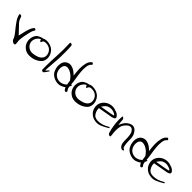

<svg xmlns="http://www.w3.org/2000/svg" viewBox="327 -2268 3799 3799"><g transform="rotate(45 2226.5 -368.0)"><path d="M12.7 -427.7Q10.7 -432.6 10.7 -436.5Q10.7 -456.1 36.1 -451.2Q66.4 -446.3 73.2 -418.9Q88.9 -356.4 132.8 -307.6Q175.8 -259.8 223.6 -211.9Q245.1 -188.5 268.6 -165Q291 -141.6 308.6 -118.2Q330.1 -87.9 337.9 -69.3Q344.7 -49.8 342.8 -40Q339.8 -25.4 323.2 -32.2Q306.6 -38.1 297.9 -62.5Q293 -75.2 292 -92.8Q291 -110.4 297.9 -131.8Q304.7 -154.3 310.5 -182.6Q316.4 -210.9 324.2 -243.2Q336.9 -300.8 357.4 -359.4Q377 -418.9 415 -458Q418.9 -461.9 424.8 -461.9Q432.6 -461.9 444.3 -454.1Q457 -445.3 457 -436.5Q457 -433.6 455.1 -430.7Q422.9 -382.8 410.2 -322.3Q397.5 -262.7 385.7 -208Q378.9 -176.8 377 -152.3Q375 -127.9 370.1 -96.7Q366.2 -66.4 372.1 -38.1Q377 -9.8 377.9 19.5Q378.9 31.2 375 38.1Q371.1 44.9 365.2 47.9Q358.4 51.8 350.6 51.8Q335 51.8 315.4 40Q284.2 22.5 275.4 -3.9Q257.8 -59.6 216.8 -109.4Q176.8 -159.2 140.6 -204.1Q101.6 -252.9 64.5 -309.6Q26.4 -365.2 12.7 -427.7Z M694.3 -434.6Q716.8 -432.6 707 -419.9Q697.3 -408.2 688.5 -405.3Q655.3 -393.6 630.9 -376Q606.4 -357.4 586.9 -328.1Q566.4 -296.9 561.5 -263.7Q556.6 -230.5 563.5 -200.2Q578.1 -143.6 628.9 -106.4Q680.7 -70.3 752.9 -78.1Q805.7 -84 859.4 -103.5Q914.1 -124 943.4 -163.1Q960 -184.6 965.8 -211.9Q971.7 -239.3 964.8 -274.4Q951.2 -334 907.2 -370.1Q862.3 -406.2 798.8 -409.2Q782.2 -410.2 767.6 -409.2Q752.9 -409.2 734.4 -399.4Q725.6 -395.5 714.8 -381.8Q705.1 -367.2 707 -364.3Q709 -357.4 706.1 -352.5Q702.1 -347.7 695.3 -347.7Q687.5 -347.7 679.7 -356.4Q672.9 -364.3 668 -371.1Q661.1 -384.8 662.1 -395.5Q663.1 -406.2 668.9 -416Q681.6 -436.5 712.9 -445.3Q743.2 -454.1 759.8 -454.1Q802.7 -454.1 844.7 -444.3Q887.7 -433.6 922.9 -409.2Q964.8 -380.9 991.2 -334Q1017.6 -287.1 1021.5 -235.4Q1021.5 -227.5 1021.5 -219.7Q1021.5 -199.2 1017.6 -179.7Q1012.7 -151.4 999 -126Q980.5 -94.7 947.3 -70.3Q915 -45.9 876 -28.3Q805.7 1 726.6 1Q722.7 1 718.8 1Q634.8 -1 582 -48.8Q556.6 -68.4 539.1 -93.8Q521.5 -119.1 511.7 -148.4Q499 -185.5 499 -224.6Q499 -242.2 502 -260.7Q509.8 -318.4 542 -360.4Q563.5 -390.6 612.3 -412.1Q660.2 -432.6 694.3 -434.6Z M1118.2 -745.1Q1117.2 -757.8 1131.8 -757.8Q1138.7 -757.8 1147.5 -755.9Q1177.7 -748 1177.7 -719.7Q1180.7 -700.2 1181.6 -658.2Q1182.6 -617.2 1183.6 -567.4Q1183.6 -492.2 1182.6 -418Q1180.7 -343.8 1177.7 -315.4Q1175.8 -296.9 1172.9 -263.7Q1170.9 -231.4 1168 -194.3Q1164.1 -139.6 1160.2 -88.9Q1157.2 -39.1 1157.2 -29.3Q1157.2 -12.7 1167 -21.5Q1176.8 -30.3 1210.9 -69.3Q1216.8 -76.2 1224.6 -70.3Q1229.5 -67.4 1229.5 -63.5Q1229.5 -60.5 1226.6 -56.6Q1201.2 -15.6 1187.5 1Q1172.9 18.6 1157.2 36.1Q1154.3 40 1146.5 40Q1139.6 40 1127.9 36.1Q1106.4 27.3 1106.4 12.7Q1105.5 -32.2 1105.5 -78.1Q1105.5 -212.9 1114.3 -356.4Q1127 -548.8 1118.2 -745.1Z M1700.2 -786.1Q1704.1 -788.1 1708 -788.1Q1717.8 -788.1 1729.5 -776.4Q1747.1 -757.8 1732.4 -748Q1689.5 -714.8 1679.7 -645.5Q1669.9 -576.2 1676.8 -496.1Q1680.7 -453.1 1686.5 -410.2Q1693.4 -366.2 1699.2 -327.1Q1705.1 -292 1709 -261.7Q1713.9 -232.4 1714.8 -209Q1715.8 -202.1 1715.8 -194.3Q1716.8 -186.5 1717.8 -179.7Q1717.8 -179.7 1718.8 -180.7Q1719.7 -180.7 1719.7 -181.6Q1742.2 -193.4 1739.3 -174.8Q1735.4 -156.2 1721.7 -129.9Q1722.7 -126 1722.7 -122.1Q1722.7 -117.2 1723.6 -113.3Q1724.6 -96.7 1731.4 -80.1Q1738.3 -63.5 1749 -51.8Q1760.7 -39.1 1760.7 -27.3Q1760.7 -16.6 1751 -6.8Q1742.2 1 1733.4 1Q1720.7 1 1707 -13.7Q1697.3 -24.4 1690.4 -37.1Q1682.6 -49.8 1677.7 -64.5Q1662.1 -52.7 1644.5 -43.9Q1627 -35.2 1610.4 -26.4Q1609.4 -26.4 1608.4 -26.4Q1607.4 -25.4 1606.4 -25.4Q1544.9 3.9 1467.8 -13.7Q1391.6 -31.2 1337.9 -83Q1303.7 -117.2 1283.2 -187.5Q1271.5 -229.5 1271.5 -269.5Q1271.5 -296.9 1277.3 -324.2Q1285.2 -360.4 1304.7 -389.6Q1325.2 -418 1360.4 -434.6Q1384.8 -446.3 1410.2 -449.2Q1435.5 -451.2 1460.9 -445.3Q1507.8 -435.5 1550.8 -406.2Q1594.7 -376 1627.9 -339.8Q1622.1 -381.8 1618.2 -427.7Q1613.3 -473.6 1612.3 -519.5Q1611.3 -603.5 1629.9 -676.8Q1647.5 -749 1700.2 -786.1ZM1618.2 -256.8Q1600.6 -280.3 1579.1 -299.8Q1556.6 -319.3 1532.2 -334Q1487.3 -362.3 1442.4 -368.2Q1396.5 -374 1368.2 -348.6Q1348.6 -331.1 1340.8 -298.8Q1332 -265.6 1337.9 -213.9Q1356.4 -126 1413.1 -90.8Q1469.7 -54.7 1531.2 -60.5Q1564.5 -64.5 1595.7 -78.1Q1627 -91.8 1650.4 -114.3Q1652.3 -116.2 1655.3 -119.1Q1657.2 -122.1 1661.1 -126Q1658.2 -140.6 1656.2 -154.3Q1654.3 -168.9 1652.3 -182.6Q1651.4 -186.5 1651.4 -191.4Q1650.4 -196.3 1649.4 -200.2Q1649.4 -205.1 1648.4 -210Q1647.5 -214.8 1646.5 -219.7Q1640.6 -227.5 1633.8 -236.3Q1626 -246.1 1618.2 -256.8Z M1976.6 -434.6Q1999 -432.6 1989.3 -419.9Q1979.5 -408.2 1970.7 -405.3Q1937.5 -393.6 1913.1 -376Q1888.7 -357.4 1869.1 -328.1Q1848.6 -296.9 1843.8 -263.7Q1838.9 -230.5 1845.7 -200.2Q1860.4 -143.6 1911.1 -106.4Q1962.9 -70.3 2035.2 -78.1Q2087.9 -84 2141.6 -103.5Q2196.3 -124 2225.6 -163.1Q2242.2 -184.6 2248 -211.9Q2253.9 -239.3 2247.1 -274.4Q2233.4 -334 2189.5 -370.1Q2144.5 -406.2 2081.1 -409.2Q2064.5 -410.2 2049.8 -409.2Q2035.2 -409.2 2016.6 -399.4Q2007.8 -395.5 1997.1 -381.8Q1987.3 -367.2 1989.3 -364.3Q1991.2 -357.4 1988.3 -352.5Q1984.4 -347.7 1977.5 -347.7Q1969.7 -347.7 1961.9 -356.4Q1955.1 -364.3 1950.2 -371.1Q1943.4 -384.8 1944.3 -395.5Q1945.3 -406.2 1951.2 -416Q1963.9 -436.5 1995.1 -445.3Q2025.4 -454.1 2042 -454.1Q2085 -454.1 2127 -444.3Q2169.9 -433.6 2205.1 -409.2Q2247.1 -380.9 2273.4 -334Q2299.8 -287.1 2303.7 -235.4Q2303.7 -227.5 2303.7 -219.7Q2303.7 -199.2 2299.8 -179.7Q2294.9 -151.4 2281.2 -126Q2262.7 -94.7 2229.5 -70.3Q2197.3 -45.9 2158.2 -28.3Q2087.9 1 2008.8 1Q2004.9 1 2001 1Q1917 -1 1864.3 -48.8Q1838.9 -68.4 1821.3 -93.8Q1803.7 -119.1 1793.9 -148.4Q1781.2 -185.5 1781.2 -224.6Q1781.2 -242.2 1784.2 -260.7Q1792 -318.4 1824.2 -360.4Q1845.7 -390.6 1894.5 -412.1Q1942.4 -432.6 1976.6 -434.6Z M2794.9 -379.9Q2807.6 -365.2 2810.5 -353.5Q2814.5 -342.8 2810.5 -333Q2803.7 -315.4 2782.2 -306.6Q2760.7 -296.9 2743.2 -293Q2719.7 -289.1 2656.2 -278.3Q2593.8 -266.6 2531.2 -255.9Q2497.1 -250 2467.8 -245.1Q2438.5 -240.2 2419.9 -238.3Q2411.1 -242.2 2415 -258.8Q2418 -274.4 2419.9 -280.3Q2429.7 -286.1 2480.5 -294.9Q2531.2 -303.7 2591.8 -313.5Q2631.8 -320.3 2668.9 -327.1Q2707 -334 2732.4 -340.8Q2741.2 -342.8 2745.1 -345.7Q2749 -349.6 2748 -353.5Q2746.1 -362.3 2729.5 -371.1Q2712.9 -380.9 2701.2 -384.8Q2666 -398.4 2636.7 -401.4Q2606.4 -404.3 2582 -399.4Q2535.2 -390.6 2503.9 -362.3Q2473.6 -334 2456.1 -303.7Q2445.3 -287.1 2440.4 -266.6Q2435.5 -247.1 2435.5 -225.6Q2436.5 -184.6 2453.1 -144.5Q2469.7 -105.5 2496.1 -79.1Q2515.6 -61.5 2542 -53.7Q2569.3 -45.9 2600.6 -44.9Q2659.2 -43.9 2720.7 -63.5Q2782.2 -83 2820.3 -109.4Q2851.6 -127.9 2859.4 -117.2Q2862.3 -113.3 2862.3 -109.4Q2862.3 -102.5 2851.6 -96.7Q2774.4 -47.9 2697.3 -17.6Q2656.2 -2 2611.3 -2Q2571.3 -2 2528.3 -14.6Q2471.7 -31.2 2429.7 -74.2Q2386.7 -118.2 2373 -175.8Q2365.2 -206.1 2365.2 -234.4Q2365.2 -286.1 2389.6 -331.1Q2427.7 -399.4 2497.1 -431.6Q2534.2 -449.2 2577.1 -454.1Q2590.8 -455.1 2604.5 -455.1Q2633.8 -455.1 2664.1 -448.2Q2696.3 -440.4 2734.4 -424.8Q2772.5 -409.2 2794.9 -379.9Z M2880.9 -442.4Q2882.8 -465.8 2905.3 -449.2Q2928.7 -432.6 2930.7 -412.1Q2934.6 -384.8 2935.5 -352.5Q2937.5 -320.3 2942.4 -293.9Q2956.1 -224.6 2971.7 -156.2Q2986.3 -87.9 2995.1 -18.6Q2966.8 -32.2 2951.2 -56.6Q2935.5 -81.1 2928.7 -111.3Q2918 -168 2934.6 -235.4Q2951.2 -302.7 2980.5 -351.6Q2988.3 -365.2 3000 -379.9Q3011.7 -395.5 3026.4 -409.2Q3054.7 -435.5 3088.9 -453.1Q3120.1 -469.7 3149.4 -469.7Q3153.3 -469.7 3156.2 -469.7Q3205.1 -465.8 3237.3 -433.6Q3269.5 -400.4 3286.1 -364.3Q3310.5 -310.5 3310.5 -246.1Q3309.6 -180.7 3315.4 -123Q3317.4 -105.5 3320.3 -87.9Q3322.3 -71.3 3328.1 -54.7Q3332 -41 3335 -33.2Q3337.9 -24.4 3344.7 -22.5Q3362.3 -17.6 3372.1 -3.9Q3376 2 3376 6.8Q3376 12.7 3368.2 14.6Q3356.4 19.5 3344.7 19.5Q3316.4 19.5 3293 -6.8Q3261.7 -42 3256.8 -85.9Q3251 -130.9 3251 -185.5Q3251 -239.3 3244.1 -288.1Q3240.2 -314.5 3233.4 -336.9Q3226.6 -359.4 3214.8 -376Q3208 -386.7 3192.4 -402.3Q3175.8 -418.9 3153.3 -420.9Q3107.4 -424.8 3069.3 -387.7Q3031.2 -351.6 3012.7 -319.3Q3001 -299.8 2995.1 -273.4Q2988.3 -248 2986.3 -219.7Q2980.5 -168 2985.4 -112.3Q2989.3 -57.6 2995.1 -18.6Q2997.1 -4.9 2987.3 -1Q2976.6 2.9 2966.8 1Q2955.1 -2.9 2942.4 -13.7Q2930.7 -24.4 2926.8 -37.1Q2898.4 -128.9 2885.7 -237.3Q2877.9 -304.7 2877.9 -367.2Q2877.9 -405.3 2880.9 -442.4Z M3810.5 -786.1Q3814.5 -788.1 3818.4 -788.1Q3828.1 -788.1 3839.8 -776.4Q3857.4 -757.8 3842.8 -748Q3799.8 -714.8 3790 -645.5Q3780.3 -576.2 3787.1 -496.1Q3791 -453.1 3796.9 -410.2Q3803.7 -366.2 3809.6 -327.1Q3815.4 -292 3819.3 -261.7Q3824.2 -232.4 3825.2 -209Q3826.2 -202.1 3826.2 -194.3Q3827.1 -186.5 3828.1 -179.7Q3828.1 -179.7 3829.1 -180.7Q3830.1 -180.7 3830.1 -181.6Q3852.5 -193.4 3849.6 -174.8Q3845.7 -156.2 3832 -129.9Q3833 -126 3833 -122.1Q3833 -117.2 3834 -113.3Q3835 -96.7 3841.8 -80.1Q3848.6 -63.5 3859.4 -51.8Q3871.1 -39.1 3871.1 -27.3Q3871.1 -16.6 3861.3 -6.8Q3852.5 1 3843.8 1Q3831.1 1 3817.4 -13.7Q3807.6 -24.4 3800.8 -37.1Q3793 -49.8 3788.1 -64.5Q3772.5 -52.7 3754.9 -43.9Q3737.3 -35.2 3720.7 -26.4Q3719.7 -26.4 3718.8 -26.4Q3717.8 -25.4 3716.8 -25.4Q3655.3 3.9 3578.1 -13.7Q3502 -31.2 3448.2 -83Q3414.1 -117.2 3393.6 -187.5Q3381.8 -229.5 3381.8 -269.5Q3381.8 -296.9 3387.7 -324.2Q3395.5 -360.4 3415 -389.6Q3435.5 -418 3470.7 -434.6Q3495.1 -446.3 3520.5 -449.2Q3545.9 -451.2 3571.3 -445.3Q3618.2 -435.5 3661.1 -406.2Q3705.1 -376 3738.3 -339.8Q3732.4 -381.8 3728.5 -427.7Q3723.6 -473.6 3722.7 -519.5Q3721.7 -603.5 3740.2 -676.8Q3757.8 -749 3810.5 -786.1ZM3728.5 -256.8Q3710.9 -280.3 3689.5 -299.8Q3667 -319.3 3642.6 -334Q3597.7 -362.3 3552.7 -368.2Q3506.8 -374 3478.5 -348.6Q3459 -331.1 3451.2 -298.8Q3442.4 -265.6 3448.2 -213.9Q3466.8 -126 3523.4 -90.8Q3580.1 -54.7 3641.6 -60.5Q3674.8 -64.5 3706.1 -78.1Q3737.3 -91.8 3760.7 -114.3Q3762.7 -116.2 3765.6 -119.1Q3767.6 -122.1 3771.5 -126Q3768.6 -140.6 3766.6 -154.3Q3764.6 -168.9 3762.7 -182.6Q3761.7 -186.5 3761.7 -191.4Q3760.7 -196.3 3759.8 -200.2Q3759.8 -205.1 3758.8 -210Q3757.8 -214.8 3756.8 -219.7Q3751 -227.5 3744.1 -236.3Q3736.3 -246.1 3728.5 -256.8Z M4337.9 -379.9Q4350.6 -365.2 4353.5 -353.5Q4357.4 -342.8 4353.5 -333Q4346.7 -315.4 4325.2 -306.6Q4303.7 -296.9 4286.1 -293Q4262.7 -289.1 4199.2 -278.3Q4136.7 -266.6 4074.2 -255.9Q4040 -250 4010.7 -245.1Q3981.4 -240.2 3962.9 -238.3Q3954.1 -242.2 3958 -258.8Q3960.9 -274.4 3962.9 -280.3Q3972.7 -286.1 4023.4 -294.9Q4074.2 -303.7 4134.8 -313.5Q4174.8 -320.3 4211.9 -327.1Q4250 -334 4275.4 -340.8Q4284.2 -342.8 4288.1 -345.7Q4292 -349.6 4291 -353.5Q4289.1 -362.3 4272.5 -371.1Q4255.9 -380.9 4244.1 -384.8Q4209 -398.4 4179.7 -401.4Q4149.4 -404.3 4125 -399.4Q4078.1 -390.6 4046.9 -362.3Q4016.6 -334 3999 -303.7Q3988.3 -287.1 3983.4 -266.6Q3978.5 -247.1 3978.5 -225.6Q3979.5 -184.6 3996.1 -144.5Q4012.7 -105.5 4039.1 -79.1Q4058.6 -61.5 4085 -53.7Q4112.3 -45.9 4143.6 -44.9Q4202.1 -43.9 4263.7 -63.5Q4325.2 -83 4363.3 -109.4Q4394.5 -127.9 4402.3 -117.2Q4405.3 -113.3 4405.3 -109.4Q4405.3 -102.5 4394.5 -96.7Q4317.4 -47.9 4240.2 -17.6Q4199.2 -2 4154.3 -2Q4114.3 -2 4071.3 -14.6Q4014.6 -31.2 3972.7 -74.2Q3929.7 -118.2 3916 -175.8Q3908.2 -206.1 3908.2 -234.4Q3908.2 -286.1 3932.6 -331.1Q3970.7 -399.4 4040 -431.6Q4077.1 -449.2 4120.1 -454.1Q4133.8 -455.1 4147.5 -455.1Q4176.8 -455.1 4207 -448.2Q4239.3 -440.4 4277.3 -424.8Q4315.4 -409.2 4337.9 -379.9Z"/></g></svg>

Font: Mrs Husband
Style: Regular
Weight: 400
Version: Version 1.0